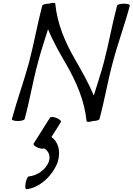

<svg xmlns="http://www.w3.org/2000/svg" viewBox="-20 -840 936 1355"><path d="M682 0C718 -133 740 -267 776 -400C811 -533 861 -667 896 -800C898 -808 880 -814 855 -814C830 -814 808 -808 806 -800C771 -667 748 -533 713 -400C692 -322 666 -244 642 -166C606 -252 555 -342 510 -420C441 -540 384 -668 370 -815C369 -822 349 -822 325 -814C302 -814 280 -808 278 -800C243 -667 220 -533 185 -400C149 -267 100 -133 64 0C62 8 80 14 105 14C130 14 152 8 154 0C190 -133 212 -267 248 -400C269 -478 294 -556 319 -634C354 -548 405 -458 451 -380C519 -260 576 -132 591 15C591 22 611 22 636 14C658 14 680 8 682 0ZM333 -10 217 174C213 181 226 194 247 202C266 210 284 211 291 207C322 224 338 259 325 299C305 358 239 401 183 405C175 406 166 426 161 451C156 476 158 495 166 495C256 488 353 401 388 301C410 227 391 160 343 127L410 21C414 14 401 1 380 -7C359 -16 338 -17 333 -10Z"/></svg>

Font: Nupuram Condensed Oblique
Style: Regular
Weight: 400
Width: 3
Designer: Santhosh Thottingal (santhosh.thottingal@gmail.com)
Foundry: SMC
Version: Version 1.000